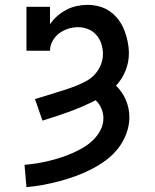

<svg xmlns="http://www.w3.org/2000/svg" viewBox="-20 -763 640 791"><path d="M89 8 81 -84Q106 -86 131 -90Q156 -94 181 -100Q206 -106 230.5 -114Q255 -122 278 -132Q301 -142 323 -155Q345 -168 363.5 -186Q382 -204 394 -227Q406 -250 406 -276Q406 -297 397.5 -316.5Q389 -336 374 -350Q321 -323 266 -303Q211 -283 155 -266L124 -355Q146 -361 167.5 -368Q189 -375 210.5 -381.5Q232 -388 253.5 -395Q275 -402 296 -410.5Q317 -419 337 -430Q357 -441 372 -458Q387 -475 395.5 -496.5Q404 -518 404 -540Q404 -562 397.5 -582.5Q391 -603 377 -619Q363 -635 343 -643Q323 -651 301 -651Q281 -651 260.5 -644.5Q240 -638 223.5 -625.5Q207 -613 196.5 -594Q186 -575 186 -554H89V-735H186V-663Q199 -682 216 -697Q233 -712 253 -722.5Q273 -733 295.5 -738Q318 -743 340 -743Q365 -743 389 -736.5Q413 -730 433 -716Q453 -702 468 -682Q483 -662 492 -639Q501 -616 506 -591.5Q511 -567 511 -543Q511 -506 497 -471.5Q483 -437 458 -410Q484 -385 498.5 -351Q513 -317 513 -280Q513 -246 500.5 -212.5Q488 -179 466.5 -151.5Q445 -124 416.5 -103Q388 -82 357 -66Q326 -50 293 -38Q260 -26 226.5 -17Q193 -8 158.5 -1.5Q124 5 89 8Z"/></svg>

Font: Iosevka Etoile Semibold
Style: Regular
Weight: 600
Designer: Belleve Invis
Foundry: Belleve Invis
Version: Version 22.1.2; ttfautohint (v1.8.4)